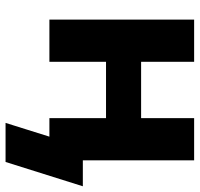

<svg xmlns="http://www.w3.org/2000/svg" viewBox="-34 -522 712 684"><g transform="rotate(90 322.0 -180.0)"><path d="M442.5 -201.7H158.1V-326.7H442.5ZM200.2 0H49.8V-515.6H200.2ZM551.2 0H400.8V-515.6H551.2ZM466.8 0H426.2V-119.1H643.6L557 156.2H417.8Z"/></g></svg>

Font: Intratopia Thin
Style: Regular
Weight: 100
Designer: Rasmus Andersson
Foundry: rsms
Version: Version 3.000;Glyphs 3.2.3 (3260)